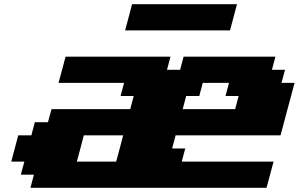

<svg xmlns="http://www.w3.org/2000/svg" viewBox="-20 -895 1424 915"><path d="M125 0H1250Q1255.9 -21 1267.1 -62.7Q1278.3 -104.5 1283.7 -125H846.2L862.8 -187.5H800.3L816.9 -250H1316.9Q1328.1 -291.5 1350.3 -375Q1372.6 -458.5 1383.8 -500H1321.3L1338.4 -562.5H1275.9L1292.5 -625H855L838.4 -562.5H775.9L792.5 -625H292.5Q287.1 -604 275.9 -562.3Q264.6 -520.5 258.8 -500H571.3L554.7 -437.5H617.2L600.6 -375H225.6L208.5 -312.5H146L129.4 -250H66.9Q61.5 -229 50.3 -187.3Q39.1 -145.5 33.7 -125H96.2L79.1 -62.5H141.6ZM533.7 -125H346.2Q352.1 -145.5 363 -187.3Q374 -229 379.4 -250H566.9Q561.5 -229 550.5 -187.3Q539.6 -145.5 533.7 -125ZM1100.6 -375H850.6L867.2 -437.5H929.7L946.3 -500H1071.3L1054.7 -437.5H1117.2ZM576.2 -750H1076.2Q1081.5 -770.5 1092.8 -812.5Q1104 -854.5 1109.4 -875H609.4Q604 -854 593 -812.5Q582 -771 576.2 -750Z"/></svg>

Font: Faithful 32x
Style: BoldOblique
Weight: 400
Foundry: Faithful Resource Pack
Version: Version 1.0; January 27, 2023